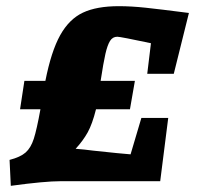

<svg xmlns="http://www.w3.org/2000/svg" viewBox="-20 -587 640 622"><path d="M457 -348 469 -447Q370 -468 360 -468Q345 -468 336.5 -454.5Q328 -441 321.5 -412.5Q315 -384 306 -325H417L401 -233H291Q279 -185 264 -158Q249 -131 225 -105Q252 -103 282 -99Q375 -89 403 -87L438 -205H525L499 0H177Q125 0 15 15L11 -69Q46 -78 63 -93Q80 -108 89.5 -137.5Q99 -167 111 -233H45L59 -325H127Q146 -421 175 -473Q204 -525 248.5 -546Q293 -567 365 -567Q405 -567 452 -562Q499 -557 592 -545L543 -348Z"/></svg>

Font: Grenze Black
Style: Italic
Weight: 900
Italic angle: -10°
Designer: Renata Polastri
Foundry: Omnibus-Type
Version: Version 1.002; ttfautohint (v1.8)